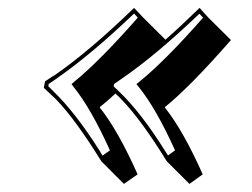

<svg xmlns="http://www.w3.org/2000/svg" viewBox="-20 -427 632 481"><path d="M229.5 -158.2Q275.9 -100.1 324.7 9.8L290.5 33.7L233.9 -22.9Q168.9 -127.9 121.6 -176.8Q118.7 -179.7 116.2 -182.1Q111.3 -187 106.9 -190.9Q106 -191.9 89.8 -207L92.8 -223.1Q116.7 -239.3 117.2 -238.8Q204.6 -299.3 315.9 -407.2L338.9 -382.8L394.5 -327.6Q429.7 -358.4 480 -407.2L502 -382.8L558.6 -326.7Q457 -210.4 392.6 -158.2Q439 -100.1 487.8 9.8L454.6 33.7L397.9 -22.9Q333 -127.9 285.2 -176.8Q282.2 -179.7 280.3 -182.1Q275.4 -187 271 -190.9L269.5 -192.9Q249 -173.8 229.5 -158.2ZM328.1 -208.5 321.8 -216.3 329.6 -222.7Q393.6 -274.4 488.8 -382.8L479.5 -392.6Q371.1 -289.1 286.6 -231Q281.2 -227.1 266.1 -216.8L264.6 -210.9Q264.6 -210.9 277.8 -198.2Q333.5 -145 393.6 -48.8Q397.5 -43 400.9 -37.6L418.5 -50.3Q371.6 -154.3 328.1 -208.5ZM165 -208.5 159.2 -216.3 166.5 -222.7Q230 -274.4 325.2 -382.8L315.9 -393.1Q207.5 -289.6 122.6 -231L121.6 -230Q109.4 -221.7 102.1 -216.8L101.1 -210.9L113.8 -198.2Q168.9 -145 229 -50.3Q233.4 -43.5 236.8 -37.1L255.4 -50.3Q208.5 -154.3 165 -208.5Z"/></svg>

Font: Linux Biolinum Shadow O
Style: Italic
Weight: 400
Italic angle: -12°
Designer: Philipp H. Poll
Foundry: Philipp H. Poll
Version: Version 0.6.2